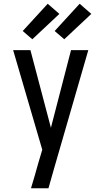

<svg xmlns="http://www.w3.org/2000/svg" viewBox="-20 -787 540 1022"><path d="M145 215Q155 182 164.5 149.5Q174 117 183 84L205 10L50 -520H142L251 -107L358 -520H450L269 106L238 215ZM322 -578 271 -622 404 -767 466 -713ZM152 -578 101 -622 234 -767 296 -713Z"/></svg>

Font: Iosevka Fixed Medium
Style: Regular
Weight: 500
Monospace: yes
Designer: Belleve Invis
Foundry: Belleve Invis
Version: Version 32.3.0